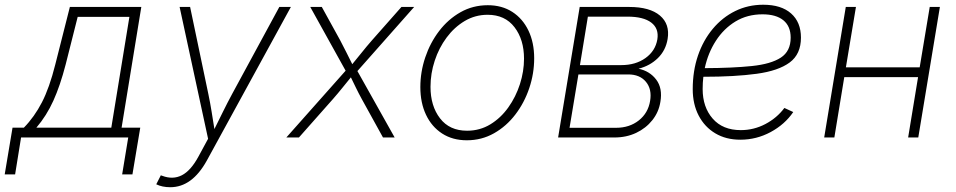

<svg xmlns="http://www.w3.org/2000/svg" viewBox="-71 -575 3997 803"><path d="M-51.3 154.3 -18.6 -41H28.8Q72.8 -85.9 104.2 -146.7Q135.7 -207.5 160.2 -305.2L221.2 -545.9H520L437.5 -41H515.6L482.9 154.3H439.9L465.3 0H17.1L-7.8 154.3ZM81.1 -41H394.5L470.2 -504.4H253.9L203.6 -305.2Q180.7 -216.8 152.3 -154.1Q124 -91.3 81.1 -41Z M582.5 195.8 601.6 158.2 607.4 160.2Q651.9 177.2 689.5 158Q727.1 138.7 758.8 80.1L799.3 5.4L680.2 -545.9H724.1L800.3 -182.1Q808.1 -145 814 -108.2Q819.8 -71.3 825.7 -35.2Q843.8 -71.3 861.8 -108.2Q879.9 -145 899.9 -182.1L1097.2 -545.9H1145.5L793.9 96.7Q732.4 208 641.1 208Q607.4 208 582.5 195.8Z M1126.5 0 1374.5 -279.3 1226.6 -545.9H1274.9L1351.6 -406.7Q1365.7 -380.4 1377.9 -355.5Q1390.1 -330.6 1402.3 -306.6Q1422.4 -330.6 1442.1 -355.5Q1461.9 -380.4 1484.9 -406.7L1607.9 -545.9H1661.1L1423.8 -277.8L1579.6 0H1530.8L1441.9 -161.1Q1428.7 -185.1 1418 -207.3Q1407.2 -229.5 1396.5 -251.5Q1378.4 -229.5 1360.6 -207.3Q1342.8 -185.1 1321.8 -161.1L1179.2 0Z M1881.3 11.7Q1821.8 11.7 1778.1 -16.6Q1734.4 -44.9 1710.7 -95Q1687 -145 1687 -210.9Q1687 -273.9 1707.5 -335Q1728 -396 1765.6 -445.3Q1803.2 -494.6 1855 -523.9Q1906.7 -553.2 1969.2 -553.2Q2028.3 -553.2 2071.8 -525.1Q2115.2 -497.1 2139.2 -447Q2163.1 -397 2163.1 -331.1Q2163.1 -267.6 2142.6 -206.5Q2122.1 -145.5 2084.5 -96.2Q2046.9 -46.9 1995.1 -17.6Q1943.4 11.7 1881.3 11.7ZM1882.3 -28.3Q1936 -28.3 1979.7 -54.9Q2023.4 -81.5 2054.9 -125.7Q2086.4 -169.9 2103.5 -223.1Q2120.6 -276.4 2120.6 -329.6Q2120.6 -409.2 2080.8 -461.2Q2041 -513.2 1968.3 -513.2Q1916.5 -513.2 1872.8 -487.3Q1829.1 -461.4 1796.9 -418Q1764.6 -374.5 1747.1 -321Q1729.5 -267.6 1729.5 -211.9Q1729.5 -131.8 1769.3 -80.1Q1809.1 -28.3 1882.3 -28.3Z M2263.2 0 2353.5 -545.9H2560.5Q2646.5 -545.9 2689 -510Q2731.4 -474.1 2721.2 -412.1Q2713.4 -364.3 2680.4 -332Q2647.5 -299.8 2599.6 -287.6Q2646.5 -277.8 2673.6 -241.9Q2700.7 -206.1 2690.9 -148.9Q2684.1 -106 2657.2 -72.3Q2630.4 -38.6 2589.6 -19.3Q2548.8 0 2498.5 0ZM2311 -40.5H2505.4Q2561.5 -40.5 2600.6 -71.3Q2639.6 -102.1 2647.9 -152.8Q2656.2 -201.7 2630.6 -232.7Q2605 -263.7 2556.6 -263.7H2348.1ZM2354.5 -302.7H2527.3Q2587.4 -302.7 2628.7 -332.3Q2669.9 -361.8 2678.2 -410.2Q2685.5 -455.6 2652.8 -480.5Q2620.1 -505.4 2553.7 -505.4H2387.7Z M3025.4 9.3Q2965.3 9.3 2920.7 -17.3Q2876 -43.9 2851.1 -91.6Q2826.2 -139.2 2826.2 -202.1Q2826.2 -278.3 2848.1 -342.5Q2870.1 -406.7 2910.2 -454.6Q2950.2 -502.4 3003.9 -528.8Q3057.6 -555.2 3121.1 -555.2Q3196.3 -555.2 3237.5 -518.8Q3278.8 -482.4 3278.8 -417.5Q3278.8 -348.6 3231.7 -313.7Q3184.6 -278.8 3093.5 -266.4Q3002.4 -253.9 2870.6 -253.9Q2867.7 -228.5 2867.7 -202.6Q2867.7 -127 2909.7 -78.9Q2951.7 -30.8 3027.3 -30.8Q3082 -30.8 3130.4 -56.4Q3178.7 -82 3209.5 -123.5L3246.6 -106.4Q3211.4 -54.7 3152.1 -22.7Q3092.8 9.3 3025.4 9.3ZM2876.5 -290Q2993.2 -290.5 3073.2 -298.8Q3153.3 -307.1 3194.6 -334Q3235.8 -360.8 3235.8 -417.5Q3235.8 -465.3 3205.3 -490.2Q3174.8 -515.1 3118.2 -515.1Q3054.7 -515.1 3005.4 -485.4Q2956.1 -455.6 2923.1 -404.5Q2890.1 -353.5 2876.5 -290Z M3508.8 -545.9 3466.8 -293.5H3775.4L3817.4 -545.9H3859.9L3769.5 0H3727.1L3768.6 -252.4H3460L3418.5 0H3376L3466.3 -545.9Z"/></svg>

Font: Inter Extra Light
Style: Italic
Weight: 200
Italic angle: -9.39999°
Designer: Rasmus Andersson
Foundry: rsms
Version: Version 4.000;git-3c8e0fc